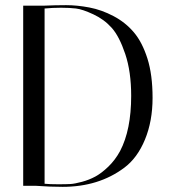

<svg xmlns="http://www.w3.org/2000/svg" viewBox="-20 -721 662 745"><path d="M150 -699Q194 -701 236.5 -701Q279 -701 326.5 -692Q374 -683 420.5 -658.5Q467 -634 499.5 -595.5Q532 -557 552 -494Q572 -431 572 -341Q572 -251 542.5 -179.5Q513 -108 462 -70Q363 4 223 4Q174 4 120 0H70V-699ZM153 -8Q174 -6 206 -6Q238 -6 254 -7Q270 -8 298 -15.5Q326 -23 350 -36Q374 -49 400.5 -74.5Q427 -100 446 -135Q489 -217 489 -349Q489 -443 466 -511.5Q443 -580 413.5 -613Q384 -646 342 -665.5Q300 -685 275 -688Q250 -691 217 -691Q184 -691 153 -688Z"/></svg>

Font: Italiana
Style: Regular
Weight: 400
Designer: Santiago Orozco
Foundry: Santiago Orozco
Version: Version 001.001